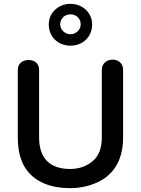

<svg xmlns="http://www.w3.org/2000/svg" viewBox="-20 -956 728 992"><path d="M344 -720C408 -720 456 -766 456 -829C456 -860 445 -885 423 -906C401 -926 375 -936 344 -936C313 -936 287 -926 265 -906C243 -885 232 -860 232 -829C232 -766 280 -720 344 -720ZM344 -779C315 -779 291 -803 291 -830C291 -861 315 -882 344 -882C373 -882 397 -861 397 -830C397 -803 373 -779 344 -779ZM506 -245C506 -190 490 -149 458 -123C426 -96 387 -83 342 -83C242 -83 182 -134 182 -246V-595C182 -631 156 -646 128 -646C100 -646 72 -631 72 -595V-246C72 -183 84 -133 107 -94C154 -16 241 16 342 16C388 16 432 8 474 -10C557 -44 616 -118 616 -245V-595C616 -631 589 -648 562 -648C534 -648 506 -630 506 -595Z"/></svg>

Font: Dongle
Style: Regular
Weight: 400
Designer: Yanghee Ryu
Foundry: Yanghee Ryu
Version: Version 2.000